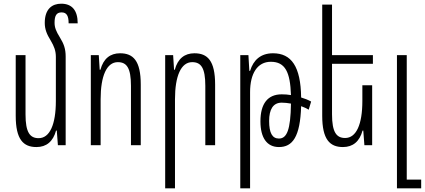

<svg xmlns="http://www.w3.org/2000/svg" viewBox="-20 -785 2297 1038"><path d="M335 -479C335 -520 326 -547 303 -584C283 -616 275 -637 275 -662C275 -700 285 -718 313 -718C340 -718 351 -700 351 -659H400C400 -728 370 -765 311 -765C263 -765 222 -738 222 -661C222 -627 233 -600 254 -566C273 -534 282 -510 282 -477V-239C282 -112 249 -38 189 -38C142 -38 118 -69 118 -166V-487H65V-159C65 -31 106 10 177 10C231 10 267 -20 283 -79H287L293 0H335Z M471 0H524V-248C524 -375 557 -449 617 -449C665 -449 688 -418 688 -321V0H741V-328C741 -457 700 -497 629 -497C576 -497 539 -468 523 -408H519L514 -487H471Z M873 233H926V-248C926 -375 959 -449 1019 -449C1067 -449 1090 -418 1090 -321V0H1143V-328C1143 -457 1102 -497 1031 -497C978 -497 941 -468 925 -408H921L916 -487H873Z M1279 233H1332V-287C1332 -388 1372 -451 1444 -451C1522 -451 1549 -395 1553 -271C1536 -274 1519 -275 1503 -275C1427 -275 1388 -224 1388 -129C1388 -40 1423 10 1488 10C1561 10 1603 -44 1608 -211C1623 -206 1637 -199 1649 -192L1662 -236C1646 -245 1628 -252 1608 -258C1606 -426 1555 -497 1456 -497C1390 -497 1350 -461 1332 -402H1328L1323 -487H1279ZM1435 -131C1435 -193 1456 -230 1503 -230C1519 -230 1536 -228 1553 -225C1551 -83 1531 -36 1488 -36C1452 -36 1435 -66 1435 -131Z M1992 -324H1939V-239C1939 -112 1906 -39 1846 -39C1799 -39 1775 -70 1775 -167V-440H1996V-487H1775V-760H1722V-159C1722 -31 1763 10 1834 10C1888 10 1924 -20 1940 -79H1944L1950 0H1992Z M2126 233H2257V186H2179V-487H2126Z"/></svg>

Font: Noto Sans Armenian ExtraCondensed Light
Style: Regular
Weight: 300
Width: 2
Designer: Monotype Design Team
Foundry: Monotype Imaging Inc.
Version: Version 2.008